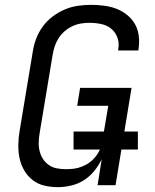

<svg xmlns="http://www.w3.org/2000/svg" viewBox="-20 -763 640 791"><path d="M218 8Q189 8 162 1.5Q135 -5 114 -21.5Q93 -38 79.5 -61.5Q66 -85 60.5 -111.5Q55 -138 55.5 -167Q56 -196 61 -225L115 -550Q119 -577 129 -603.5Q139 -630 156 -653.5Q173 -677 197 -695Q221 -713 247 -724Q273 -735 300.5 -739Q328 -743 355 -743Q382 -743 409 -739.5Q436 -736 459.5 -727Q483 -718 503 -702Q523 -686 535.5 -664.5Q548 -643 551.5 -616.5Q555 -590 551 -563L550 -555H467V-560Q472 -585 464 -607.5Q456 -630 438.5 -644.5Q421 -659 397 -664Q373 -669 348 -669Q331 -669 313 -666Q295 -663 278 -655Q261 -647 246.5 -634.5Q232 -622 222 -606.5Q212 -591 206 -573.5Q200 -556 197 -538L143 -213Q140 -194 139.5 -175.5Q139 -157 143.5 -139.5Q148 -122 157.5 -107.5Q167 -93 181.5 -83Q196 -73 214 -69.5Q232 -66 251 -66Q268 -66 284.5 -68Q301 -70 318.5 -77Q336 -84 350.5 -95Q365 -106 376 -120.5Q387 -135 393.5 -151.5Q400 -168 402 -185L426 -327H298L310 -401H522L456 0H382L399 -107Q387 -82 368.5 -59Q350 -36 325.5 -20.5Q301 -5 273 1.5Q245 8 218 8ZM548 -147H283V-221H548Z"/></svg>

Font: Iosevka Extended Oblique
Style: Regular
Weight: 400
Width: 7
Italic angle: -9°
Monospace: yes
Designer: Belleve Invis
Foundry: Belleve Invis
Version: Version 32.0.1; ttfautohint (v1.8.4)